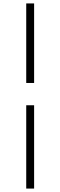

<svg xmlns="http://www.w3.org/2000/svg" viewBox="-20 -830 351 1120"><path d="M133 270H179V-216H133ZM179 -346V-810H133V-346Z"/></svg>

Font: Noto Serif TC Light
Style: Regular
Weight: 300
Designer: Ryoko NISHIZUKA 西塚涼子 (kana & ideographs); Frank Grießhammer (Latin, Greek & Cyrillic); Wenlong ZHANG 张文龙 (bopomofo); San
Foundry: Adobe
Version: Version 2.001;hotconv 1.1.0;makeotfexe 2.6.0